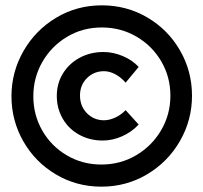

<svg xmlns="http://www.w3.org/2000/svg" viewBox="-20 -709 763 720"><path d="M700 -350Q700 -259 655 -180.5Q610 -102 532 -55.5Q454 -9 360 -9Q267 -9 189.5 -55Q112 -101 67.5 -179Q23 -257 23 -348Q23 -439 68 -517.5Q113 -596 190.5 -642.5Q268 -689 362 -689Q455 -689 532.5 -643.5Q610 -598 655 -520Q700 -442 700 -350ZM105 -348Q105 -278 138.5 -219.5Q172 -161 230.5 -126.5Q289 -92 360 -92Q432 -92 491 -127Q550 -162 584.5 -221Q619 -280 619 -350Q619 -420 585 -478.5Q551 -537 492 -571.5Q433 -606 362 -606Q290 -606 231.5 -571Q173 -536 139 -477Q105 -418 105 -348ZM370 -442Q332 -442 306 -416Q280 -390 280 -351Q280 -311 306 -284.5Q332 -258 370 -258Q390 -258 412 -268Q434 -278 451 -296L500 -242Q474 -214 438 -198Q402 -182 365 -182Q317 -182 277.5 -203.5Q238 -225 215.5 -263.5Q193 -302 193 -349Q193 -396 216 -433.5Q239 -471 279 -492.5Q319 -514 368 -514Q404 -514 440 -499Q476 -484 500 -458L451 -399Q434 -419 412.5 -430.5Q391 -442 370 -442Z"/></svg>

Font: Montserrat V1
Style: Bold
Weight: 700
Designer: Julieta Ulanovsky
Foundry: Julieta Ulanovsky
Version: Version 6.001